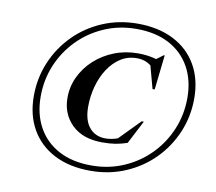

<svg xmlns="http://www.w3.org/2000/svg" viewBox="-80 -820 1038 924"><g transform="rotate(10 438.5 -357.5)"><path d="M520.5 -726Q622.5 -726 696.5 -688.2Q770.5 -650.5 810.5 -581.2Q850.5 -512 850.5 -418Q850.5 -330.5 817.8 -252.8Q785 -175 726.5 -115.8Q668 -56.5 589 -22.8Q510 11 418 11Q316 11 242 -26.8Q168 -64.5 128 -133.8Q88 -203 88 -297Q88 -384.5 120.8 -462.2Q153.5 -540 212 -599.2Q270.5 -658.5 349.5 -692.2Q428.5 -726 520.5 -726ZM418.5 -15Q503 -15 575.8 -46.5Q648.5 -78 702.8 -133.2Q757 -188.5 787.2 -260.8Q817.5 -333 817.5 -415Q817.5 -500.5 782 -564.8Q746.5 -629 680 -664.5Q613.5 -700 520 -700Q435.5 -700 362.8 -668.5Q290 -637 235.8 -581.8Q181.5 -526.5 151.2 -454.2Q121 -382 121 -300Q121 -214.5 156.5 -150.2Q192 -86 258.5 -50.5Q325 -15 418.5 -15ZM462.5 -155Q492 -155 522 -166L620.5 -266.5H631L572 -152.5Q542.5 -142.5 515 -138Q487.5 -133.5 451 -133.5Q355.5 -133.5 302.2 -185.2Q249 -237 249 -316.5Q249 -371 272 -419.5Q295 -468 335.8 -505.2Q376.5 -542.5 430.8 -564Q485 -585.5 547.5 -585.5Q594.5 -585.5 637 -573.5L670 -598H674.5L655.5 -428.5L645 -428L615 -538.5Q586.5 -561.5 545.5 -561.5Q501.5 -561.5 466.5 -539Q431.5 -516.5 406.2 -478Q381 -439.5 367.8 -391Q354.5 -342.5 354.5 -290.5Q354.5 -224.5 383.8 -189.8Q413 -155 462.5 -155Z"/></g></svg>

Font: Newsreader Display Medium
Style: Italic
Weight: 500
Italic angle: -17°
Designer: Hugues Gentile
Foundry: Production Type
Version: Version 1.001